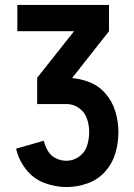

<svg xmlns="http://www.w3.org/2000/svg" viewBox="-20 -755 540 775"><path d="M248 0Q202 0 158 -17Q114 -34 84.5 -72Q55 -110 45 -155L157 -187Q162 -165 173.5 -145.5Q185 -126 205.5 -116Q226 -106 248 -106Q276 -106 299.5 -123Q323 -140 331.5 -167Q340 -194 340 -221.5Q340 -249 331.5 -275Q323 -301 300 -318Q277 -335 250 -335H130V-441L279 -629H50V-735H420V-629L271 -440Q303 -437 334 -426Q375 -412 404 -379.5Q433 -347 445.5 -305.5Q458 -264 458 -221Q458 -178 445.5 -136Q433 -94 403.5 -61.5Q374 -29 332.5 -14.5Q291 0 248 0Z"/></svg>

Font: Iosevka SS01
Style: Bold
Weight: 700
Monospace: yes
Designer: Belleve Invis
Foundry: Belleve Invis
Version: 2.3.3; ttfautohint (v1.8.3)